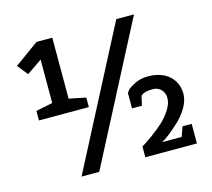

<svg xmlns="http://www.w3.org/2000/svg" viewBox="-104 -839 1073 974"><g transform="rotate(-15 433.0 -352.0)"><path d="M301 11H208L585 -715H678ZM335 -320H73V-370L161 -388V-616L81 -561L37 -616L164 -708H247V-388L335 -370ZM817 0H546V-57Q564 -66 603.5 -95Q643 -124 667.5 -147Q692 -170 712 -201.5Q732 -233 732 -261Q732 -289 714.5 -306.5Q697 -324 672 -324Q628 -324 613 -310L608 -306L597 -257H545V-337Q548 -343 556 -352.5Q564 -362 594.5 -377.5Q625 -393 664 -393Q734 -393 775 -356.5Q816 -320 816 -260Q816 -227 794.5 -190Q773 -153 742 -125Q681 -68 648 -52H751L769 -103H817Z"/></g></svg>

Font: Belgrano
Style: Regular
Weight: 400
Designer: Daniel Hernandez
Foundry: Daniel Hernndez
Version: Version 1.003